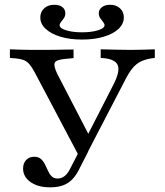

<svg xmlns="http://www.w3.org/2000/svg" viewBox="-20 -779 694 810"><path d="M327.4 -93.5 126.6 -473.4Q114.5 -496 104 -508.1Q93.5 -520.2 80.6 -525.4Q67.7 -530.6 49.2 -532.3L21.8 -534.7V-571Q41.9 -570.2 66.9 -569.4Q91.9 -568.5 116.1 -568.5H120.2H125Q146.8 -568.5 170.2 -568.5Q193.5 -568.5 215.7 -569Q237.9 -569.4 256.9 -569.8Q275.8 -570.2 290.3 -570.2V-533.9L256.5 -530.6Q217.7 -527.4 211.3 -514.9Q204.8 -502.4 221.8 -466.9L362.1 -196L335.5 -181.5L459.7 -424.2Q486.3 -477.4 477.4 -502.4Q468.5 -527.4 422.6 -533.1L404.8 -534.7V-571Q436.3 -570.2 469.4 -569.4Q502.4 -568.5 532.3 -568.5Q561.3 -568.5 586.7 -569.4Q612.1 -570.2 633.1 -571V-534.7L620.2 -533.1Q594.4 -529 574.6 -519.8Q554.8 -510.5 538.3 -490.3Q521.8 -470.2 503.2 -432.3ZM191.1 11.3Q140.3 11.3 108.9 -10.9Q77.4 -33.1 77.4 -67.7Q77.4 -90.3 90.3 -104Q103.2 -117.7 124.2 -117.7Q141.9 -117.7 152.4 -108.5Q162.9 -99.2 169.8 -85.5Q176.6 -71.8 182.7 -58.1Q188.7 -44.4 198 -35.1Q207.3 -25.8 223.4 -25.8Q239.5 -25.8 253.2 -36.7Q266.9 -47.6 278.2 -71.8L323.4 -158.9L352.4 -140.3L315.3 -67.7Q301.6 -39.5 284.7 -22.2Q267.7 -4.8 245.2 3.2Q222.6 11.3 191.1 11.3ZM326.6 -612.1Q274.2 -612.1 234.7 -624.2Q195.2 -636.3 172.6 -657.3Q150 -678.2 150 -705.6Q150 -729 166.5 -744Q183.1 -758.9 208.9 -758.9Q230.6 -758.9 243.1 -749.2Q255.6 -739.5 255.6 -722.6Q255.6 -711.3 249.6 -702.4Q243.5 -693.5 237.5 -686.3Q231.5 -679 231.5 -672.6Q231.5 -659.7 258.9 -651.2Q286.3 -642.7 325.8 -642.7Q366.1 -642.7 393.5 -651.2Q421 -659.7 421 -672.6Q421 -679 414.9 -686.3Q408.9 -693.5 402.8 -702.4Q396.8 -711.3 396.8 -723.4Q396.8 -738.7 410.1 -748.8Q423.4 -758.9 444.4 -758.9Q470.2 -758.9 486.3 -744Q502.4 -729 502.4 -705.6Q502.4 -678.2 480.2 -657.3Q458.1 -636.3 418.1 -624.2Q378.2 -612.1 326.6 -612.1Z"/></svg>

Font: Playfair 9pt
Style: Regular
Weight: 400
Designer: Claus Eggers Sørensen
Foundry: Claus Eggers Sørensen
Version: Version 2.203